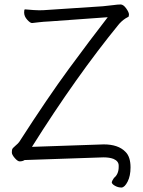

<svg xmlns="http://www.w3.org/2000/svg" viewBox="-20 -715 640 859"><path d="M513 -608Q321 -373 123 -58Q439 -69 444 -69Q509 -69 541 -36Q564 -14 564 34Q564 72 551 97.5Q538 123 524 124Q524 124 523 124Q508 124 494 116Q480 108 480 100Q481 94 490 81Q511 64 511 32Q511 29 511 26Q511 6 488 -4Q470 -11 443 -11Q439 -11 90 1Q81 7 68 7Q59 7 46 -8Q33 -23 33 -32.5Q33 -42 34.5 -47Q36 -52 49 -63Q62 -74 66 -80Q194 -279 288.5 -407.5Q383 -536 462 -638L199 -619Q175 -618 154.5 -615.5Q134 -613 124 -612H123Q115 -612 101.5 -627Q88 -642 88 -659Q88 -672 91 -673H93Q137 -669 155.5 -669Q174 -669 198 -671L440 -687Q464 -689 485.5 -692Q507 -695 519.5 -695Q532 -695 544.5 -677.5Q557 -660 557 -650Q557 -640 553 -639Q532 -629 513 -608Z"/></svg>

Font: Moon Stars Kai T Light
Style: Regular
Weight: 300
Designer: GuiWonder
Version: Version 1.101